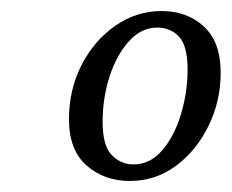

<svg xmlns="http://www.w3.org/2000/svg" viewBox="-20 -708 420 348"><path d="M215 -380Q169 -380 137 -408Q105 -436 105 -492Q105 -545 127.5 -589.5Q150 -634 188.5 -661Q227 -688 273 -688Q319 -688 349.5 -660Q380 -632 380 -576Q380 -525 358 -480Q336 -435 299 -407.5Q262 -380 215 -380ZM222 -410Q252 -410 274 -435.5Q296 -461 308 -501Q320 -541 320 -582Q320 -625 304.5 -641.5Q289 -658 265 -658Q236 -658 213.5 -633Q191 -608 178.5 -569Q166 -530 166 -487Q166 -444 182.5 -427Q199 -410 222 -410Z"/></svg>

Font: Lisu Bosa
Style: Italic
Weight: 400
Italic angle: -19°
Designer: David Morse, Annie Olsen, Victor Gaultney, Frank Grießhammer (Latin)
Foundry: SIL International
Version: Version 2.000